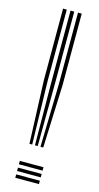

<svg xmlns="http://www.w3.org/2000/svg" viewBox="-125 -837 451 874"><g transform="rotate(15 101.0 -400.0)"><path d="M120.5 -166 127.5 -462.8V-800H145V-462.8L133.5 -166ZM68.5 -166 57 -462.8V-800H74.5V-462.8L81.5 -166ZM94.5 -166 92.2 -462.8V-800H109.8V-462.8L107.5 -166ZM46.2 -63.5V-79.5H157.8V-63.5ZM46.2 -31.8V-47.8H157.8V-31.8ZM46.2 0V-16H157.8V0Z"/></g></svg>

Font: Big Shoulders Inline Text Medium
Style: Regular
Weight: 500
Designer: Patric King
Foundry: XO Type Co
Version: Version 1.000